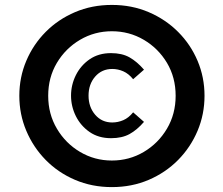

<svg xmlns="http://www.w3.org/2000/svg" viewBox="-20 -745 902 776"><path d="M58.1 -357.9Q58.1 -432.6 86.2 -499Q114.3 -565.4 164.8 -616.2Q215.3 -667 283.4 -696Q351.6 -725.1 432.1 -725.1Q512.7 -725.1 580.8 -696Q648.9 -667 699.7 -616.2Q750.5 -565.4 778.6 -499Q806.6 -432.6 806.6 -357.9Q806.6 -283.2 778.6 -216.6Q750.5 -149.9 700 -98.6Q649.4 -47.4 581.1 -18.1Q512.7 11.2 432.1 11.2Q351.6 11.2 283.2 -18.1Q214.8 -47.4 164.6 -98.6Q114.3 -149.9 86.2 -216.6Q58.1 -283.2 58.1 -357.9ZM174.8 -357.9Q174.8 -284.2 210 -224.9Q245.1 -165.5 303.7 -130.9Q362.3 -96.2 432.1 -96.2Q502.4 -96.2 561 -130.9Q619.6 -165.5 654.8 -224.9Q689.9 -284.2 689.9 -357.9Q689.9 -432.1 654.8 -491Q619.6 -549.8 561 -584.2Q502.4 -618.7 432.1 -618.7Q362.3 -618.7 303.7 -584.2Q245.1 -549.8 210 -491Q174.8 -432.1 174.8 -357.9ZM562 -463.4 518.1 -424.8Q500 -447.3 478.3 -456.8Q456.5 -466.3 433.6 -466.3Q391.6 -466.3 364.7 -435.5Q337.9 -404.8 337.9 -358.4Q337.9 -312.5 364.7 -281.2Q391.6 -250 433.6 -250Q456.5 -250 478.3 -259.3Q500 -268.6 518.1 -291L562 -252.4Q533.7 -219.7 503.4 -203.1Q473.1 -186.5 428.7 -186.5Q378.4 -186.5 342.3 -211.4Q306.2 -236.3 286.6 -275.6Q267.1 -314.9 267.1 -358.4Q267.1 -401.9 286.6 -441.2Q306.2 -480.5 342.3 -505.4Q378.4 -530.3 428.7 -530.3Q473.1 -530.3 503.4 -513.2Q533.7 -496.1 562 -463.4Z"/></svg>

Font: Estedad-FD ExtraBold
Style: Regular
Weight: 800
Designer: Amin Abedi
Version: Version 7.3